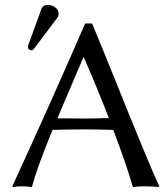

<svg xmlns="http://www.w3.org/2000/svg" viewBox="-20 -753 669 776"><path d="M316.9 -273.9Q358.4 -273.9 419.9 -275.9Q377.4 -386.7 318.8 -521H316.9L211.9 -274.9Q228.5 -274.9 265.6 -274.4Q302.7 -273.9 316.9 -273.9ZM624 0 621.1 2.9Q595.7 0 565.9 0Q536.1 0 520 2.9L516.1 0Q493.2 -81.1 438 -228Q361.8 -230 319.8 -230Q268.1 -230 191.9 -228V-227.1Q129.4 -74.7 109.9 0L106 2.9Q87.9 0 64 0Q49.8 0 33.2 2.9L29.8 0Q186 -339.8 324.2 -658.2H352.1Q386.7 -575.7 447.5 -424.6Q508.3 -273.4 555.2 -159.7Q602.1 -45.9 624 0ZM174.8 -732.9Q190.4 -732.9 203.6 -722.9Q216.8 -712.9 216.8 -698.2Q216.8 -687.5 210.9 -680.2L119.1 -558.1Q112.8 -549.8 106.9 -549.8Q101.1 -549.8 96.9 -553.7Q92.8 -557.6 92.8 -563Q92.8 -565.9 95.2 -573.2L147 -715.8Q152.8 -732.9 174.8 -732.9Z"/></svg>

Font: Linear Smooth
Style: Regular
Weight: 400
Designer: Philipp H. Poll, Flanker
Foundry: Philipp H. Poll, reworked by Flanker
Version: Version 1.061 | FøM Fix